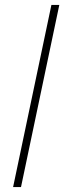

<svg xmlns="http://www.w3.org/2000/svg" viewBox="-20 -650 274 777"><path d="M220 -630 65 107H33L188 -630Z"/></svg>

Font: Arapey
Style: Italic
Weight: 400
Italic angle: -12°
Designer: Eduardo Rodriguez Tunni
Foundry: Eduardo Rodriguez Tunni
Version: Version 3.000